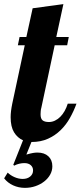

<svg xmlns="http://www.w3.org/2000/svg" viewBox="-59 -678 388 924"><path d="M192.9 122.1Q192.9 143.6 182.4 162.4Q171.9 181.2 153.8 195.3Q135.7 209.5 111.8 217.8Q87.9 226.1 61 226.1Q30.8 226.1 4.4 214.1Q-22 202.1 -39.1 180.2L-22 152.8Q-7.8 166.5 11.7 174.8Q31.2 183.1 50.3 183.1Q72.3 183.1 86.2 171.6Q100.1 160.2 100.1 142.1Q100.1 126.5 88.9 116.7Q77.6 106.9 58.1 106.9Q46.9 106.9 33.9 109.9Q21 112.8 9.3 119.1L4.9 115.2L51.8 -2.9Q24.9 -14.6 8.5 -41.5Q-7.8 -68.4 -7.8 -113.8Q-7.8 -127.4 -5.9 -143.8Q-3.9 -160.2 0 -179.2L60.1 -460H26.9L35.2 -500H67.9L98.1 -638.2L246.1 -658.2L211.9 -500H272L264.2 -460H204.1L140.1 -160.2Q137.7 -151.9 137 -143.8Q136.2 -135.7 136.2 -127.9Q136.2 -106.9 146 -98.9Q155.8 -90.8 176.8 -90.8Q191.4 -90.8 205.3 -97.4Q219.2 -104 231 -115.7Q242.7 -127.4 252 -143.8Q261.2 -160.2 267.1 -179.2H309.1Q296.4 -144 277.8 -110.8Q259.3 -77.6 232.9 -51.8Q206.5 -25.9 171.9 -10.3Q137.2 5.4 92.3 5.4L67.9 65.9Q88.4 60.1 99.9 58.1Q111.3 56.2 121.1 56.2Q154.3 56.2 173.6 74Q192.9 91.8 192.9 122.1Z"/></svg>

Font: Lobster
Style: Regular
Weight: 400
Designer: Pablo Impallari
Foundry: Pablo Impallari
Version: Version 1.007; ttfautohint (v1.1) -l 8 -r 50 -G 50 -x 14 -D 